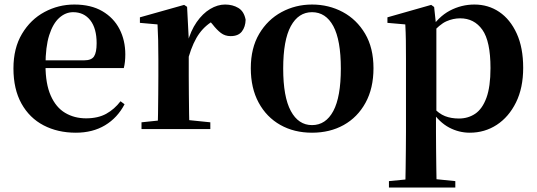

<svg xmlns="http://www.w3.org/2000/svg" viewBox="-20 -572 2378 851"><path d="M316.2 16.2Q235.8 16.2 173.2 -16.5Q110.6 -49.1 75.1 -113Q39.6 -176.9 39.6 -268.8Q39.6 -358.8 77.6 -422.2Q115.5 -485.7 177.2 -518.8Q238.9 -551.9 309.4 -551.9Q383.1 -551.9 433.5 -522.5Q483.8 -493.1 509.6 -443.2Q535.4 -393.3 535.4 -330.9Q535.4 -296.1 528.7 -270.2H98.1V-304.6H353.4Q385.5 -304.6 396.9 -322.2Q408.3 -339.8 408.3 -380.4Q408.3 -446.3 380.2 -482.2Q352.1 -518 304.1 -518Q270.7 -518 242.6 -492.9Q214.6 -467.8 198.1 -416Q181.7 -364.1 181.7 -282.7Q181.7 -200.5 204.9 -148.2Q228 -95.8 268.8 -71.7Q309.5 -47.5 361.4 -47.5Q414.4 -47.5 450.9 -67.7Q487.3 -87.9 514.2 -123.2L532.1 -109.9Q500.6 -49.8 445.7 -16.8Q390.7 16.2 316.2 16.2Z M607.2 0V-29.9L715.3 -41.2H801.8L912.2 -29.9V0ZM678.2 0Q679.9 -25.5 680.4 -67.4Q680.9 -109.4 681.4 -154.8Q681.9 -200.3 681.9 -234.8V-310.2Q681.9 -360.7 681 -394.1Q680.2 -427.5 678.2 -463.8L600.1 -470.7V-495.2L796.2 -550.4L809.2 -541.7L816.6 -398.7V-397.7V-234.8Q816.6 -200.3 817.1 -154.8Q817.6 -109.4 818.1 -67.4Q818.6 -25.5 819.6 0ZM816.4 -320.2 783.3 -380.9H810.4Q825 -435.6 851.6 -473.9Q878.3 -512.2 911.4 -532.1Q944.5 -551.9 977.6 -551.9Q1011.2 -551.9 1036.4 -536.8Q1061.7 -521.7 1068.7 -484.5Q1067.9 -453.2 1052.2 -432.6Q1036.4 -411.9 1002.2 -411.9Q977.5 -411.9 959.2 -425.8Q941 -439.6 921.8 -464.4L898.8 -490.9L935.4 -485.1Q892.5 -463.1 864.2 -424.7Q835.9 -386.2 816.4 -320.2Z M1363 16.2Q1283.7 16.2 1222.5 -18.3Q1161.3 -52.8 1126.5 -117Q1091.6 -181.2 1091.6 -269.8Q1091.6 -359.1 1128.8 -422Q1166 -484.9 1227.9 -518.4Q1289.8 -551.9 1363 -551.9Q1437.1 -551.9 1499.1 -518.8Q1561 -485.6 1598.2 -422.7Q1635.4 -359.8 1635.4 -269.8Q1635.4 -180.5 1600 -116.3Q1564.6 -52 1503.4 -17.9Q1442.2 16.2 1363 16.2ZM1363 -17.5Q1424 -17.5 1457.4 -80.1Q1490.7 -142.6 1490.7 -268.1Q1490.7 -394.2 1457.4 -456.1Q1424 -518 1363 -518Q1302.7 -518 1269 -456.1Q1235.2 -394.2 1235.2 -268.1Q1235.2 -142.6 1269 -80.1Q1302.7 -17.5 1363 -17.5Z M1703.9 259.3V230.8L1813 220.1H1892.4L1998.1 230.8V259.3ZM1776.4 259.3Q1777.4 217.3 1777.9 174.2Q1778.4 131 1778.9 89.9Q1779.4 48.8 1779.4 13.8V-308.7Q1779.4 -358.5 1778.9 -393Q1778.4 -427.5 1776.4 -463.8L1697.2 -470.7V-495.2L1891.2 -550.4L1904.2 -540.9L1912.8 -460.8L1914.1 -455V-75.6L1912.4 -63V13Q1912.4 47.8 1912.9 89.3Q1913.4 130.8 1913.9 174Q1914.4 217.3 1915.4 259.3ZM2062.1 16.2Q2014 16.2 1970.7 -6.7Q1927.4 -29.6 1891.3 -82.3H1879.1L1897.6 -97.8Q1925.5 -67.8 1952.5 -57.3Q1979.6 -46.7 2014.1 -46.7Q2054.7 -46.7 2086.3 -67.9Q2117.8 -89.1 2135.9 -138.2Q2154 -187.4 2154 -270.1Q2154 -389.4 2117.9 -440.1Q2081.8 -490.8 2019.6 -490.8Q1988.3 -490.8 1958.4 -477.5Q1928.5 -464.2 1891 -421.1L1876.1 -437.5H1884.5Q1922.3 -497.6 1973.7 -524.8Q2025.1 -551.9 2082.6 -551.9Q2144.4 -551.9 2192.9 -519.1Q2241.5 -486.2 2270.2 -423.5Q2298.9 -360.9 2298.9 -271.4Q2298.9 -182.3 2267 -117.9Q2235.1 -53.5 2181.7 -18.6Q2128.3 16.2 2062.1 16.2Z"/></svg>

Font: Noto Serif JP
Style: Regular
Weight: 200
Designer: Ryoko NISHIZUKA 西塚涼子 (kana & ideographs); Frank Grießhammer (Latin, Greek & Cyrillic); Wenlong ZHANG 张文龙 (bopomofo); San
Foundry: Adobe
Version: Version 2.001;hotconv 1.1.0;makeotfexe 2.6.0